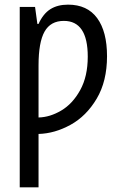

<svg xmlns="http://www.w3.org/2000/svg" viewBox="-20 -567 540 827"><path d="M65 -537H131L141 -464H146Q166 -508 197 -527.5Q228 -547 273 -547Q356 -547 398.5 -489Q441 -431 441 -325Q441 -217 396.5 -142Q352 -67 284 -29.5Q216 8 146 10V240H65ZM358 -323Q358 -477 255 -477Q198 -477 172 -431Q146 -385 146 -285V-61Q195 -62 244 -91Q293 -120 325.5 -179Q358 -238 358 -323Z"/></svg>

Font: Noto Sans Mono UI Cond
Style: Regular
Weight: 400
Width: 3
Monospace: yes
Designer: Monotype Design team
Foundry: Monotype Imaging Inc.
Version: Version 1.000